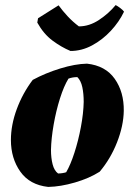

<svg xmlns="http://www.w3.org/2000/svg" viewBox="-20 -727 530 757"><path d="M170 10Q97 2 60 -50.5Q23 -103 23 -175Q23 -234 46 -296.5Q69 -359 109 -412Q159 -439 217.5 -457Q276 -475 323 -476Q396 -468 432.5 -416Q469 -364 468 -290Q467 -231 441.5 -166Q416 -101 373 -50Q332 -24 275.5 -7.5Q219 9 170 10ZM209 -43Q217 -43 226.5 -44.5Q236 -46 241 -48Q258 -77 273.5 -125Q289 -173 299 -226.5Q309 -280 310 -325Q310 -358 304.5 -383.5Q299 -409 285 -423Q266 -423 250 -417Q232 -388 216.5 -339Q201 -290 191.5 -235.5Q182 -181 181 -136Q181 -104 187.5 -79Q194 -54 209 -43ZM258 -526Q222 -541 187 -567Q152 -593 127 -638L130 -655L211 -706Q227 -684 247 -662.5Q267 -641 291 -623Q332 -623 370.5 -648.5Q409 -674 436 -707Q444 -703 454.5 -695Q465 -687 469 -681Q450 -641 417 -605.5Q384 -570 343 -548Q302 -526 258 -526Z"/></svg>

Font: Labrada ExtraBold
Style: Italic
Weight: 800
Italic angle: -7°
Designer: Mercedes Jáuregui
Foundry: Omnibus-Type Team
Version: Version 1.000; ttfautohint (v1.8.4.7-5d5b)